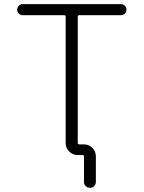

<svg xmlns="http://www.w3.org/2000/svg" viewBox="-20 -774 697 932"><path d="M387.7 -73.2Q411.1 -73.2 428.2 -56.2Q445.3 -39.1 445.3 -15.6V109.4Q445.3 121.1 437 129.4Q428.7 137.7 416.5 137.7Q404.3 137.7 396 129.4Q387.7 121.1 387.7 109.4V-13.7Q387.7 -21.5 380.9 -21.5H356.4Q333 -21.5 315.9 -38.6Q298.8 -55.7 298.8 -79.1V-693.4Q298.8 -700.2 291 -700.2H89.8Q79.1 -700.2 71.3 -708Q63.5 -715.8 63.5 -727.1Q63.5 -738.3 71.3 -746.1Q79.1 -753.9 89.8 -753.9H566.4Q578.1 -753.9 585.9 -746.1Q593.8 -738.3 593.8 -727.1Q593.8 -715.8 585.9 -708Q578.1 -700.2 566.4 -700.2H365.2Q357.4 -700.2 357.4 -693.4V-80.1Q357.4 -73.2 365.2 -73.2Z"/></svg>

Font: Gen Jyuu Gothic P Light
Style: Regular
Weight: 200
Designer: [Source Han Sans]
Ryoko NISHIZUKA  (kana & ideographs); Paul D. Hunt (Latin, Greek & Cyrillic); Wenlong ZHANG  (bopomofo
Version: Version 1.002.20150607